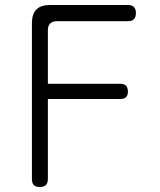

<svg xmlns="http://www.w3.org/2000/svg" viewBox="-20 -750 640 770"><path d="M172 -414H463Q478 -414 485.5 -406Q493 -398 493 -383Q493 -368 485.5 -360.5Q478 -353 463 -353H172V-32Q172 -16 164 -8Q156 0 140 0Q123 0 115.5 -8Q108 -16 108 -32V-656Q108 -694 126 -712Q144 -730 181 -730H493Q509 -730 517 -722Q525 -714 525 -698Q525 -681 517 -673Q509 -665 493 -665H209Q191 -665 181.5 -656Q172 -647 172 -629Z"/></svg>

Font: Maple Mono ExtraLight
Style: Regular
Weight: 275
Monospace: yes
Designer: subframe7536
Version: Version 7.000